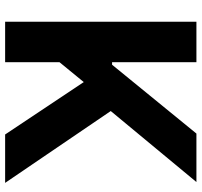

<svg xmlns="http://www.w3.org/2000/svg" viewBox="-38 -728 767 730"><g transform="rotate(90 345.0 -363.5)"><path d="M63.2 0H217V-206.7L292.6 -299L491.8 0H675.8L402.7 -401.6L672.6 -727.3H488.3L226.6 -406.6H217V-727.3H63.2Z"/></g></svg>

Font: TID UI
Style: Bold
Weight: 700
Designer: The TID Project Authors
Foundry: Bakken & Bæck
Version: Version 1.001;hotconv 1.0.109;makeotfexe 2.5.65596